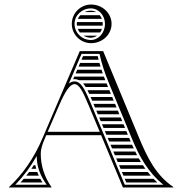

<svg xmlns="http://www.w3.org/2000/svg" viewBox="-20 -825 805 845"><path d="M352.5 -772H402.9C396 -775.9 388.1 -778 380 -778C370.1 -778 360.7 -775.8 352.5 -772ZM333.2 -758C328.8 -753.3 325.2 -747.9 322.6 -742H428.1C426 -747.9 422.9 -753.3 419.3 -758ZM318.6 -728C318.2 -725.4 318 -722.7 318 -720C318 -717.3 318.2 -714.6 318.5 -712H431.6C431.9 -714.6 432 -717.3 432 -720C432 -722.7 431.8 -725.4 431.5 -728ZM428.5 -698H322.2C324.5 -692.2 327.6 -686.8 331.5 -682H420.7C423.9 -686.8 426.6 -692.1 428.5 -698ZM407.1 -668H347.6C357 -662.3 368.1 -659 380 -659C389.7 -659 399.1 -662.3 407.1 -668ZM308 -720C308 -757.5 340.3 -788 380 -788C414.2 -788 442 -757.5 442 -720C442 -680.8 414.2 -649 380 -649C340.3 -649 308 -680.8 308 -720ZM296 -720C296 -673 334 -635 381 -635C430.7 -635 471 -673.1 471 -720C471 -766.9 430.7 -805 381 -805C334.1 -805 296 -766.9 296 -720ZM328.1 -472H443.4C441.3 -477.4 439.2 -482.7 437.3 -488H307L302 -476.3C304.3 -476.6 306.2 -476.7 308.3 -476.7C315.5 -476.7 322.1 -475.1 328.1 -472ZM345.4 -458C349.5 -453.4 353.3 -448 357 -442H455.7L450 -455.7C449.7 -456.4 449.4 -457.2 449 -458ZM364.9 -428C367.5 -422.9 370.1 -417.6 372.6 -412H468.1L461.5 -428ZM378.8 -398C381 -392.8 383.2 -387.4 385.5 -382H480.5L473.9 -398ZM338.7 -562H413.9C412.6 -567.3 411.3 -572.6 410 -578H345.5C343.2 -572.7 341 -567.3 338.7 -562ZM332.7 -548C330.4 -542.7 328.1 -537.3 325.8 -532H422.4C420.7 -537.3 419.2 -542.6 417.7 -548ZM319.8 -518C317.6 -512.7 315.3 -507.3 313 -502H432.2C430.3 -507.3 428.5 -512.7 426.8 -518ZM486.3 -368H391.3L398 -352H493C490.8 -357.3 488.6 -362.7 486.3 -368ZM498.8 -338H403.8L410.5 -322H505.4ZM511.2 -308H416.4C418.6 -302.7 420.8 -297.3 423 -292H517.8ZM523.6 -278H428.9L435.5 -262H530.3ZM536.1 -248H441.4L448.1 -232H542.7C540.5 -237.3 538.3 -242.7 536.1 -248ZM548.5 -218H453.9L460.6 -202H555.2C553.8 -205.2 552.5 -208.4 551.2 -211.6C550.3 -213.7 549.4 -215.9 548.5 -218ZM619.9 -82C616.1 -87.3 612.5 -92.6 608.9 -98H504L510.6 -82ZM630.3 -68H516.5C518.7 -62.7 520.9 -57.3 523.1 -52H643.4C638.9 -57.2 634.5 -62.6 630.3 -68ZM656.1 -38H529C531.2 -32.7 533.4 -27.3 535.7 -22H672.2C666.7 -27.2 661.3 -32.6 656.1 -38ZM561.2 -188H466.4L473.1 -172H568.5C566 -177.3 563.6 -182.6 561.2 -188ZM575.2 -158H478.9L485.6 -142H583.3C580.5 -147.3 577.8 -152.6 575.2 -158ZM590.9 -128H491.4C493.7 -122.7 495.9 -117.3 498.1 -112H600.2C597 -117.3 593.9 -122.6 590.9 -128ZM139.4 -82C137.9 -87.3 136.6 -92.6 135.5 -98H128.8C125.2 -92.5 121.6 -87.2 118 -82ZM143.9 -68H108C103.9 -62.5 99.9 -57.2 95.7 -52H150.5C148.1 -57.3 145.9 -62.6 143.9 -68ZM157.5 -38H84.3C79.8 -32.6 75.2 -27.3 70.4 -22H166.8C163.4 -27.3 160.3 -32.7 157.5 -38ZM189.9 -245 240 -361C267.8 -425.5 288.4 -454.7 308.3 -454.7C328.3 -454.7 344.2 -423.7 370.8 -360L418.9 -245ZM141.6 -138.2C141.6 -90.8 157.5 -51.1 185.5 -12H47.4C81.9 -47.5 113.6 -89 141.6 -138.2ZM168 -219C129 -126 76 -54 19 -1L20 0H206L207 -1C176 -45 159.4 -95.5 159.4 -147.4C159.4 -171.3 167.7 -193 177.2 -215.1L183.6 -230H425.1L521 0H743V-2C667 -53 628.9 -129.8 591.5 -220L434 -600H331ZM381.9 -364.6C356.6 -425.2 338.4 -466.7 308.3 -466.7C299.1 -466.7 290.8 -463.4 282.9 -457.1L338.9 -588H418C428.3 -541.7 441.1 -503.4 459.2 -459.5L560.4 -215.4C594.2 -133.8 631.8 -66.9 698.8 -12H529Z"/></svg>

Font: SortefaxS02
Style: Medium
Weight: 500
Designer: gluk
Foundry: gluk
Version: Version 0.261